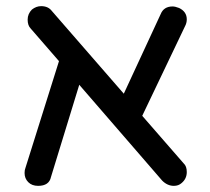

<svg xmlns="http://www.w3.org/2000/svg" viewBox="-20 -601 683 625"><path d="M588 -41Q588 -19 571 -5Q561 4 546 4Q525 4 508 -13L238 -325L146 -25Q140 4 104 4Q84 4 72 -8Q60 -20 60 -38Q60 -48 63 -55L172 -402L80 -508Q70 -518 70 -537Q70 -556 84 -570Q98 -581 114 -581Q137 -581 149 -565L383 -296L503 -555Q513 -580 542 -580Q550 -580 563 -575Q588 -563 588 -538Q588 -526 582 -515L443 -224L578 -69Q588 -60 588 -41Z"/></svg>

Font: 寒蝉全圆体
Style: Regular
Weight: 400
Designer: Warren2060
      Designed by Motoya company      

      [Varela Round]
      Joe Prince(Latin component); Avraham Cornf
Foundry: ChillType
Version: Version 3.200